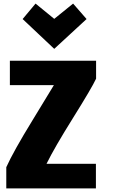

<svg xmlns="http://www.w3.org/2000/svg" viewBox="-20 -1038 635 1069"><path d="M514 11H15V-107Q54 -194 162 -370Q270 -546 280 -564H35V-700H515V-600Q492 -550 387 -382Q282 -214 239 -126H514ZM178 -1018 282 -933 387 -1018 462 -932 282 -766 106 -932Z"/></svg>

Font: Repo
Style: ExtraBold
Weight: 800
Designer: Stefan Peev
Foundry: Context Ltd
Version: Version 001.000